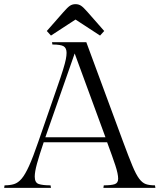

<svg xmlns="http://www.w3.org/2000/svg" viewBox="-56 -903 767 923"><path d="M512 -44Q512 -67 498.5 -108Q485 -149 459 -219H154Q133 -157 122 -117Q111 -77 111 -54Q111 -25 130 -18.5Q149 -12 187 -12L189 0H-36L-34 -12Q-8 -12 11.5 -18Q31 -24 48 -44Q65 -64 84 -106Q103 -148 128 -221L217 -478Q237 -535 247 -567.5Q257 -600 260.5 -618Q264 -636 264 -649Q264 -672 250 -680.5Q236 -689 196 -689L194 -700H359L536 -221Q563 -148 580.5 -106Q598 -64 613 -44Q628 -24 645 -18Q662 -12 689 -12L691 0H441L443 -12Q478 -12 495 -17.5Q512 -23 512 -44ZM303 -646 162 -243H451ZM307 -809 189 -732 169 -754 249 -845Q269 -868 280.5 -875.5Q292 -883 307 -883Q322 -883 333.5 -875.5Q345 -868 365 -845L445 -754L425 -732Z"/></svg>

Font: Gilda Display
Style: Regular
Weight: 400
Designer: Eduardo Rodriguez Tunni
Foundry: Eduardo Rodriguez Tunni
Version: Version 1.002; ttfautohint (v1.8.4.7-5d5b);gftools[0.9.22]